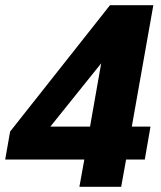

<svg xmlns="http://www.w3.org/2000/svg" viewBox="-29 -720 619 740"><path d="M296 -105H-9L10 -213L395 -700H562L479 -232H551L529 -105H457L438 0H277ZM318 -232 361 -476 165 -232Z"/></svg>

Font: Sarabun ExtraBold
Style: Italic
Weight: 800
Italic angle: -10°
Designer: Suppakit Chalermlarp | Katatrad Co.,Ltd.
Foundry: Cadson Demak Co.,Ltd.
Version: Version 1.000; ttfautohint (v1.6)